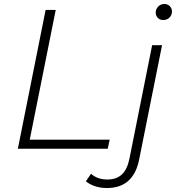

<svg xmlns="http://www.w3.org/2000/svg" viewBox="-20 -750 892 968"><path d="M70 0 210 -700H261L130 -46H533L523 0ZM519 198Q487 198 459.5 189Q432 180 413 164L439 126Q471 155 521 155Q567 155 594.5 129.5Q622 104 633 48L747 -522H797L682 52Q654 198 519 198ZM803 -649Q786 -649 775.5 -660Q765 -671 765 -686Q765 -704 777.5 -717Q790 -730 809 -730Q825 -730 836 -719Q847 -708 847 -693Q847 -674 834.5 -661.5Q822 -649 803 -649Z"/></svg>

Font: Montserrat Thin Light
Style: Italic
Weight: 300
Italic angle: -11.3°
Version: Version 9.000